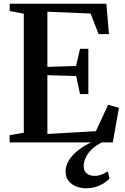

<svg xmlns="http://www.w3.org/2000/svg" viewBox="-20 -763 670 1029"><path d="M107.5 -51.5V-689.5L32 -704V-743H550L564 -580H508.5L465.5 -690.5L234 -700V-404.5L387.5 -409.5L409 -501.5H453.5V-259H409L388 -355.5L234 -360V-45L494 -60L559.5 -201.5L617.5 -185L584.5 0H31.5V-38.5ZM440.5 246Q414 246 388.8 236.2Q363.5 226.5 347.5 206.5Q331.5 186.5 331.5 155.5Q331.5 124.5 349.8 95.5Q368 66.5 400 41.5Q432 16.5 471.5 -1L495 -5L528.5 -1Q493 16 471 38Q449 60 438.8 83Q428.5 106 428.5 127Q428.5 152.5 444.5 166Q460.5 179.5 486.5 179.5Q507.5 179.5 525 172.5Q542.5 165.5 557.5 155L567 193.5Q550 214 515.8 230Q481.5 246 440.5 246Z"/></svg>

Font: Merriweather 72pt SemiBold
Style: Regular
Weight: 600
Version: Version 2.100